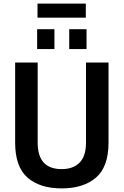

<svg xmlns="http://www.w3.org/2000/svg" viewBox="-20 -1033 686 1065"><path d="M188 -935V-1013H456V-935ZM186 -761V-871H282V-761ZM364 -761V-871H460V-761ZM322 12Q201 12 132.5 -48Q64 -108 64 -242V-686H189V-241Q189 -95 322 -95Q387 -95 422 -131.5Q457 -168 457 -241V-686H582V-242Q582 -108 512.5 -48Q443 12 322 12Z"/></svg>

Font: Archivo SemiCondensed SemiBold
Style: Regular
Weight: 600
Width: 4
Designer: Hector Gatti
Foundry: Omnibus-Type
Version: Version 2.001; ttfautohint (v1.8.3)